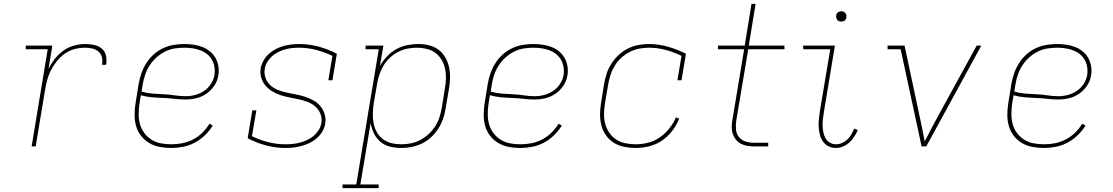

<svg xmlns="http://www.w3.org/2000/svg" viewBox="-20 -755 5740 990"><path d="M143 0 226 -501H113V-520H250L230 -398Q242 -425 261.5 -450Q281 -475 306.5 -493.5Q332 -512 362 -520Q392 -528 421 -528Q444 -528 466.5 -523Q489 -518 505.5 -504Q522 -490 526.5 -467.5Q531 -445 527 -421H506Q510 -441 505.5 -459.5Q501 -478 487.5 -489.5Q474 -501 455.5 -505Q437 -509 418 -509Q391 -509 364.5 -502Q338 -495 314.5 -478.5Q291 -462 273 -439.5Q255 -417 242.5 -392.5Q230 -368 223 -341.5Q216 -315 212 -289L164 0Z M863 8Q833 8 803.5 2.5Q774 -3 749.5 -17.5Q725 -32 707.5 -54.5Q690 -77 682 -104.5Q674 -132 674 -162.5Q674 -193 679 -223L695 -323Q700 -351 709.5 -378Q719 -405 734.5 -429.5Q750 -454 772 -474Q794 -494 821 -506.5Q848 -519 875.5 -523.5Q903 -528 930 -528Q955 -528 978.5 -524.5Q1002 -521 1023 -513Q1044 -505 1062 -490.5Q1080 -476 1091 -456.5Q1102 -437 1106 -414Q1110 -391 1106 -367Q1102 -339 1085.5 -314Q1069 -289 1044.5 -272Q1020 -255 992 -248.5Q964 -242 936 -242Q907 -242 878.5 -245.5Q850 -249 820.5 -250Q791 -251 762.5 -253.5Q734 -256 706 -264L699 -220Q695 -193 695 -166Q695 -139 702 -114Q709 -89 724.5 -68.5Q740 -48 761.5 -34.5Q783 -21 809.5 -16Q836 -11 864 -11Q892 -11 920 -16.5Q948 -22 974.5 -35.5Q1001 -49 1023 -70.5Q1045 -92 1060 -117L1077 -108Q1061 -81 1036.5 -57.5Q1012 -34 983.5 -19Q955 -4 924 2Q893 8 863 8ZM938 -259Q962 -259 986.5 -265.5Q1011 -272 1032.5 -286.5Q1054 -301 1068 -323Q1082 -345 1086 -369Q1089 -390 1085.5 -410.5Q1082 -431 1072 -448Q1062 -465 1046.5 -477Q1031 -489 1012 -496Q993 -503 972.5 -506Q952 -509 931 -509Q906 -509 880.5 -505Q855 -501 831 -489Q807 -477 786.5 -458.5Q766 -440 751.5 -417.5Q737 -395 728.5 -370Q720 -345 716 -320L710 -283Q736 -275 765 -272.5Q794 -270 823 -269Q852 -268 880.5 -263.5Q909 -259 938 -259Z M1453 8Q1400 8 1350.5 -5.5Q1301 -19 1257 -42L1281 -186H1302L1279 -53Q1319 -33 1363 -22Q1407 -11 1454 -11Q1472 -11 1490.5 -13Q1509 -15 1527.5 -20Q1546 -25 1564.5 -33.5Q1583 -42 1598 -55Q1613 -68 1623.5 -85Q1634 -102 1637 -121Q1641 -146 1632 -168.5Q1623 -191 1605.5 -206Q1588 -221 1566 -229.5Q1544 -238 1520.5 -243Q1497 -248 1473 -252.5Q1449 -257 1426.5 -264.5Q1404 -272 1384 -284Q1364 -296 1349 -313.5Q1334 -331 1327 -354.5Q1320 -378 1324 -403Q1328 -423 1338.5 -442Q1349 -461 1365 -476Q1381 -491 1400 -501Q1419 -511 1439.5 -517Q1460 -523 1480.5 -525.5Q1501 -528 1521 -528Q1574 -528 1623.5 -514.5Q1673 -501 1717 -478L1694 -341H1673L1694 -467Q1654 -486 1610.5 -497.5Q1567 -509 1521 -509Q1503 -509 1485 -507Q1467 -505 1449 -500Q1431 -495 1413.5 -486Q1396 -477 1382 -464.5Q1368 -452 1358 -435Q1348 -418 1345 -400Q1341 -375 1349.5 -352.5Q1358 -330 1375 -314.5Q1392 -299 1414.5 -290.5Q1437 -282 1461 -277Q1485 -272 1508.5 -267.5Q1532 -263 1554.5 -255.5Q1577 -248 1597.5 -236.5Q1618 -225 1632.5 -207Q1647 -189 1654 -166Q1661 -143 1657 -118Q1654 -97 1642.5 -77.5Q1631 -58 1614 -43Q1597 -28 1577.5 -18.5Q1558 -9 1537 -3Q1516 3 1495 5.5Q1474 8 1453 8Z M1746 215V196H1817L1933 -501H1865V-520H1957L1939 -415Q1954 -441 1975 -463.5Q1996 -486 2022.5 -501Q2049 -516 2078 -522Q2107 -528 2135 -528Q2164 -528 2191.5 -521.5Q2219 -515 2240.5 -499Q2262 -483 2275.5 -460Q2289 -437 2295 -410Q2301 -383 2300.5 -354Q2300 -325 2295 -297L2278 -197Q2274 -170 2265 -143.5Q2256 -117 2240.5 -92.5Q2225 -68 2203.5 -48Q2182 -28 2156.5 -15.5Q2131 -3 2103.5 2.5Q2076 8 2049 8Q2019 8 1991 1Q1963 -6 1942 -23.5Q1921 -41 1908.5 -66.5Q1896 -92 1891 -120L1838 196H1932L1933 215ZM2049 -11Q2074 -11 2099 -16Q2124 -21 2147 -33Q2170 -45 2190 -63.5Q2210 -82 2224 -104Q2238 -126 2246 -150.5Q2254 -175 2258 -200L2274 -300Q2279 -326 2279.5 -352Q2280 -378 2274.5 -402.5Q2269 -427 2256 -448Q2243 -469 2224 -483Q2205 -497 2180 -503Q2155 -509 2129 -509Q2105 -509 2080 -504Q2055 -499 2032 -487Q2009 -475 1989.5 -456.5Q1970 -438 1957 -416Q1944 -394 1936 -369.5Q1928 -345 1924 -321L1907 -221Q1903 -195 1902.5 -169.5Q1902 -144 1906.5 -119.5Q1911 -95 1923 -73.5Q1935 -52 1954.5 -37.5Q1974 -23 1998.5 -17Q2023 -11 2049 -11Z M2663 8Q2633 8 2603.5 2.5Q2574 -3 2549.5 -17.5Q2525 -32 2507.5 -54.5Q2490 -77 2482 -104.5Q2474 -132 2474 -162.5Q2474 -193 2479 -223L2495 -323Q2500 -351 2509.5 -378Q2519 -405 2534.5 -429.5Q2550 -454 2572 -474Q2594 -494 2621 -506.5Q2648 -519 2675.5 -523.5Q2703 -528 2730 -528Q2755 -528 2778.5 -524.5Q2802 -521 2823 -513Q2844 -505 2862 -490.5Q2880 -476 2891 -456.5Q2902 -437 2906 -414Q2910 -391 2906 -367Q2902 -339 2885.5 -314Q2869 -289 2844.5 -272Q2820 -255 2792 -248.5Q2764 -242 2736 -242Q2707 -242 2678.5 -245.5Q2650 -249 2620.5 -250Q2591 -251 2562.5 -253.5Q2534 -256 2506 -264L2499 -220Q2495 -193 2495 -166Q2495 -139 2502 -114Q2509 -89 2524.5 -68.5Q2540 -48 2561.5 -34.5Q2583 -21 2609.5 -16Q2636 -11 2664 -11Q2692 -11 2720 -16.5Q2748 -22 2774.5 -35.5Q2801 -49 2823 -70.5Q2845 -92 2860 -117L2877 -108Q2861 -81 2836.5 -57.5Q2812 -34 2783.5 -19Q2755 -4 2724 2Q2693 8 2663 8ZM2738 -259Q2762 -259 2786.5 -265.5Q2811 -272 2832.5 -286.5Q2854 -301 2868 -323Q2882 -345 2886 -369Q2889 -390 2885.5 -410.5Q2882 -431 2872 -448Q2862 -465 2846.5 -477Q2831 -489 2812 -496Q2793 -503 2772.5 -506Q2752 -509 2731 -509Q2706 -509 2680.5 -505Q2655 -501 2631 -489Q2607 -477 2586.5 -458.5Q2566 -440 2551.5 -417.5Q2537 -395 2528.5 -370Q2520 -345 2516 -320L2510 -283Q2536 -275 2565 -272.5Q2594 -270 2623 -269Q2652 -268 2680.5 -263.5Q2709 -259 2738 -259Z M3257 8Q3227 8 3198 2Q3169 -4 3145.5 -18.5Q3122 -33 3105.5 -56Q3089 -79 3081.5 -106.5Q3074 -134 3074 -163.5Q3074 -193 3079 -223L3095 -323Q3100 -350 3108.5 -376.5Q3117 -403 3133 -427.5Q3149 -452 3170.5 -472Q3192 -492 3217 -504.5Q3242 -517 3269.5 -522.5Q3297 -528 3324 -528Q3376 -528 3424.5 -514Q3473 -500 3517 -478L3494 -341H3473L3494 -467Q3455 -486 3412.5 -497.5Q3370 -509 3325 -509Q3300 -509 3275 -504Q3250 -499 3226.5 -487Q3203 -475 3183 -456.5Q3163 -438 3149.5 -415.5Q3136 -393 3128 -369Q3120 -345 3116 -320L3099 -220Q3095 -193 3094.5 -166.5Q3094 -140 3101 -115Q3108 -90 3122.5 -69.5Q3137 -49 3157.5 -35.5Q3178 -22 3204.5 -16.5Q3231 -11 3258 -11Q3289 -11 3321 -19Q3353 -27 3381 -46Q3409 -65 3431 -92.5Q3453 -120 3465 -150L3482 -143Q3469 -110 3446 -80Q3423 -50 3392.5 -29.5Q3362 -9 3326.5 -0.5Q3291 8 3257 8Z M3868 0Q3850 0 3832.5 -3Q3815 -6 3800 -14Q3785 -22 3774.5 -35Q3764 -48 3758.5 -64Q3753 -80 3753 -98Q3753 -116 3756 -134L3817 -501H3682V-520H3820L3855 -735H3876L3841 -520H4025V-501H3838L3776 -131Q3773 -108 3775 -86.5Q3777 -65 3790 -48.5Q3803 -32 3824 -25.5Q3845 -19 3867 -19H3941V0Z M4290 8Q4270 8 4252.5 -0.5Q4235 -9 4224 -24.5Q4213 -40 4208 -59Q4203 -78 4201.5 -97.5Q4200 -117 4202 -137.5Q4204 -158 4207 -179L4261 -501H4122L4121 -520H4285L4228 -176Q4225 -158 4223 -140.5Q4221 -123 4221.5 -106Q4222 -89 4225.5 -72.5Q4229 -56 4236.5 -42Q4244 -28 4259 -19.5Q4274 -11 4291 -11Q4307 -11 4322.5 -18Q4338 -25 4350 -36.5Q4362 -48 4370 -62.5Q4378 -77 4385 -92L4403 -84Q4395 -66 4384 -49.5Q4373 -33 4359 -20Q4345 -7 4326.5 0.5Q4308 8 4290 8ZM4317 -644Q4311 -644 4305.5 -646Q4300 -648 4296.5 -653Q4293 -658 4292 -664Q4291 -670 4292 -676Q4292 -681 4294.5 -685Q4297 -689 4301 -691.5Q4305 -694 4309 -695.5Q4313 -697 4318 -697Q4324 -697 4329.5 -694.5Q4335 -692 4339 -687Q4343 -682 4344 -676Q4345 -670 4344 -664Q4343 -659 4340.5 -655Q4338 -651 4334.5 -648.5Q4331 -646 4326.5 -645Q4322 -644 4317 -644Z M4732 0 4624 -501H4557L4556 -520H4644L4718 -173Q4726 -137 4733.5 -100Q4741 -63 4748 -26Q4767 -63 4786.5 -100Q4806 -137 4826 -173L5016 -520H5040L4756 0Z M5363 8Q5333 8 5303.5 2.5Q5274 -3 5249.5 -17.5Q5225 -32 5207.5 -54.5Q5190 -77 5182 -104.5Q5174 -132 5174 -162.5Q5174 -193 5179 -223L5195 -323Q5200 -351 5209.5 -378Q5219 -405 5234.5 -429.5Q5250 -454 5272 -474Q5294 -494 5321 -506.5Q5348 -519 5375.5 -523.5Q5403 -528 5430 -528Q5455 -528 5478.5 -524.5Q5502 -521 5523 -513Q5544 -505 5562 -490.5Q5580 -476 5591 -456.5Q5602 -437 5606 -414Q5610 -391 5606 -367Q5602 -339 5585.5 -314Q5569 -289 5544.5 -272Q5520 -255 5492 -248.5Q5464 -242 5436 -242Q5407 -242 5378.5 -245.5Q5350 -249 5320.5 -250Q5291 -251 5262.5 -253.5Q5234 -256 5206 -264L5199 -220Q5195 -193 5195 -166Q5195 -139 5202 -114Q5209 -89 5224.5 -68.5Q5240 -48 5261.5 -34.5Q5283 -21 5309.5 -16Q5336 -11 5364 -11Q5392 -11 5420 -16.5Q5448 -22 5474.5 -35.5Q5501 -49 5523 -70.5Q5545 -92 5560 -117L5577 -108Q5561 -81 5536.5 -57.5Q5512 -34 5483.5 -19Q5455 -4 5424 2Q5393 8 5363 8ZM5438 -259Q5462 -259 5486.5 -265.5Q5511 -272 5532.5 -286.5Q5554 -301 5568 -323Q5582 -345 5586 -369Q5589 -390 5585.5 -410.5Q5582 -431 5572 -448Q5562 -465 5546.5 -477Q5531 -489 5512 -496Q5493 -503 5472.5 -506Q5452 -509 5431 -509Q5406 -509 5380.5 -505Q5355 -501 5331 -489Q5307 -477 5286.5 -458.5Q5266 -440 5251.5 -417.5Q5237 -395 5228.5 -370Q5220 -345 5216 -320L5210 -283Q5236 -275 5265 -272.5Q5294 -270 5323 -269Q5352 -268 5380.5 -263.5Q5409 -259 5438 -259Z"/></svg>

Font: Iosevka Etoile Thin
Style: Italic
Weight: 100
Italic angle: -9°
Designer: Belleve Invis
Foundry: Belleve Invis
Version: Version 22.1.2; ttfautohint (v1.8.4)